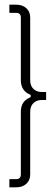

<svg xmlns="http://www.w3.org/2000/svg" viewBox="-20 -780 222 820"><path d="M177 -353H159Q136 -353 122.5 -339.5Q109 -326 109 -303V-35Q109 -10 92.5 5Q76 20 49 20H20V-15H49Q69 -15 69 -35V-303Q69 -349 111 -365V-375Q91 -382 80 -398Q69 -414 69 -437V-705Q69 -725 49 -725H20V-760H49Q76 -760 92.5 -745Q109 -730 109 -705V-437Q109 -414 122.5 -400.5Q136 -387 159 -387H177Z"/></svg>

Font: Exetegue Light
Style: Regular
Weight: 300
Designer: Fábio Duarte Martins
Foundry: Fábio Duarte Martins
Version: Version 0.001